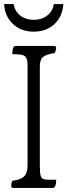

<svg xmlns="http://www.w3.org/2000/svg" viewBox="-25 -1000 330 940"><path d="M40 -80Q30 -80 30 -90Q30 -94 31 -101.5Q32 -109 36 -115Q77 -120 93.5 -137Q110 -154 110 -191V-678Q110 -704 104 -716Q98 -728 82 -731.5Q66 -735 35 -735Q35 -740 36 -748Q37 -756 38 -761Q41 -772 45.5 -773.5Q50 -775 51 -775H240Q250 -775 250 -765Q250 -761 248 -753.5Q246 -746 242 -740Q205 -735 187.5 -722.5Q170 -710 170 -675V-191Q170 -153 174.5 -138Q179 -123 198 -121Q205 -120 222.5 -120Q240 -120 250 -120Q250 -115 249.5 -107Q249 -99 247 -94Q244 -84 240 -82Q236 -80 234 -80ZM140 -845Q79 -845 39 -882Q-1 -919 -5 -980H42Q47 -946 73.5 -924.5Q100 -903 140 -903Q180 -903 207 -924.5Q234 -946 238 -980H285Q281 -919 241.5 -882Q202 -845 140 -845Z"/></svg>

Font: Gowun Batang
Style: Regular
Weight: 400
Designer: Yanghee Ryu
Foundry: Yanghee Ryu
Version: Version 2.000